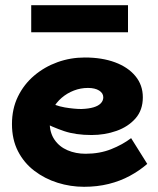

<svg xmlns="http://www.w3.org/2000/svg" viewBox="-20 -704 609 738"><path d="M303 14Q251 14 201.5 -1.5Q152 -17 112 -47.5Q72 -78 49 -123Q26 -168 26 -227Q26 -286 49 -333Q72 -380 111.5 -413.5Q151 -447 201 -465Q251 -483 306 -483Q372 -483 422 -464.5Q472 -446 500.5 -411.5Q529 -377 529 -330Q529 -281 501 -249Q473 -217 428 -201Q383 -185 332 -185Q271 -185 226.5 -200Q182 -215 138 -238V-323Q193 -297 229.5 -291Q266 -285 293 -285Q321 -286 339.5 -291.5Q358 -297 367.5 -307Q377 -317 377 -330Q377 -346 361 -356Q345 -366 318 -366Q290 -366 264 -356Q238 -346 217 -328Q196 -310 183.5 -286Q171 -262 171 -233Q171 -194 189.5 -167Q208 -140 239.5 -126.5Q271 -113 309 -113Q363 -113 407 -130.5Q451 -148 484 -173L546 -74Q516 -48 479 -28Q442 -8 398 3Q354 14 303 14ZM472 -684V-580H100V-684Z"/></svg>

Font: BioRhyme ExtraBold
Style: Regular
Weight: 800
Designer: Aoife Mooney
Foundry: Aoife Mooney Type
Version: Version 1.600;gftools[0.9.33]